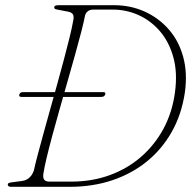

<svg xmlns="http://www.w3.org/2000/svg" viewBox="-20 -720 752 740"><path d="M54.5 -356Q56 -360.5 59.5 -362.8Q63 -365 69 -365H377Q383.5 -365 385.2 -362.8Q387 -360.5 385.5 -356Q384 -351.5 380.5 -349Q377 -346.5 370 -346.5H62.5Q57 -346.5 55 -349Q53 -351.5 54.5 -356ZM10 -8.5Q10 -13 14.8 -15Q19.5 -17 31 -18L64.5 -22.5Q74 -23.5 82.5 -27.8Q91 -32 98.2 -40.5Q105.5 -49 110.5 -62.5Q115 -84.5 124.5 -120.2Q134 -156 146.2 -200.5Q158.5 -245 172.2 -294.2Q186 -343.5 200 -393.8Q214 -444 226.2 -490.2Q238.5 -536.5 248 -575Q257.5 -613.5 262 -639.5Q266 -656.5 261 -664.8Q256 -673 240 -675.5L209 -681.5Q197 -683.5 193 -685.2Q189 -687 189 -692Q189 -696 193 -698Q197 -700 207 -700H419Q482.5 -700 536.8 -675.8Q591 -651.5 630 -607.2Q669 -563 686 -501Q703 -439 692.5 -363.5Q680 -279 642 -211.8Q604 -144.5 545.5 -97.2Q487 -50 412 -25Q337 0 249 0H22Q15.5 0 12.8 -2.5Q10 -5 10 -8.5ZM254 -20Q334.5 -20 403 -45Q471.5 -70 524.2 -116Q577 -162 610.8 -225.2Q644.5 -288.5 654.5 -365Q664.5 -440 648.2 -499Q632 -558 597 -599Q562 -640 514.8 -661.5Q467.5 -683 415 -683H340Q327 -683 319 -677Q311 -671 308 -661Q303 -635.5 292.8 -595.8Q282.5 -556 268.8 -507Q255 -458 239.8 -404.5Q224.5 -351 209.5 -298Q194.5 -245 181.5 -197Q168.5 -149 159.5 -110.8Q150.5 -72.5 147 -49.5Q145 -34.5 150.5 -27.2Q156 -20 171.5 -20Z"/></svg>

Font: Fraunces Thin
Style: Italic
Weight: 250
Italic angle: -16°
Version: Version 1.000;[b76b70a41]